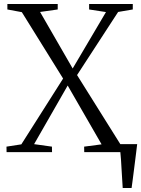

<svg xmlns="http://www.w3.org/2000/svg" viewBox="-20 -763 709 963"><path d="M595.5 180Q594 156.5 592.5 131.5Q591 106.5 589.5 82.2Q588 58 586.8 36.5Q585.5 15 583.5 -1L546 -40H668Q665.5 -19 662.8 3Q660 25 657.2 47.5Q654.5 70 651.5 92.5Q648.5 115 645.8 137Q643 159 640 180ZM87 -39 296.5 -369 89.5 -702 17 -715.5V-743H269.5V-715.5L181 -703L344.5 -419.5L511.5 -702.5L427 -715.5V-743H646V-715.5L572.5 -703L366.5 -386.5L583.5 -40L658.5 -27.5L659 0H402.5L402 -27.5L489.5 -39L319.5 -334L151 -40L240.5 -27.5L241 0H13L12.5 -27.5Z"/></svg>

Font: Merriweather 96pt Light
Style: Regular
Weight: 300
Version: Version 2.100